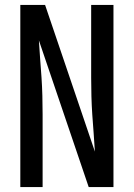

<svg xmlns="http://www.w3.org/2000/svg" viewBox="-20 -755 540 775"><path d="M152 0H62V-735H162L363 -143Q361 -180 358 -217.5Q355 -255 352.5 -292Q350 -329 349 -366.5Q348 -404 348 -441V-735H438V0H338L137 -592Q139 -555 142 -517.5Q145 -480 147.5 -443Q150 -406 151 -368.5Q152 -331 152 -294Z"/></svg>

Font: Iosevka Bendy Medium
Style: Regular
Weight: 500
Monospace: yes
Designer: Belleve Invis
Foundry: Belleve Invis
Version: Version 30.1.2